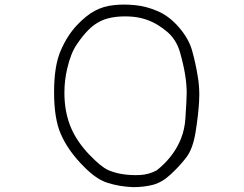

<svg xmlns="http://www.w3.org/2000/svg" viewBox="-20 -791 1040 818"><path d="M577.1 -45.4Q566.9 -44.9 558.1 -44.9Q489.3 -44.9 439.9 -66.9Q409.2 -81.1 359.6 -133.1Q310.1 -185.1 284.7 -241.7Q254.4 -309.6 254.4 -396Q254.4 -449.2 266.6 -500Q281.7 -564.9 307.6 -602.5Q332.5 -639.2 356.4 -663.1Q392.1 -699.2 437 -711.9Q470.2 -721.2 512.7 -721.2Q528.8 -721.2 545.9 -719.7Q606 -713.9 655.3 -682.6Q673.3 -671.4 691.9 -655.8Q731.4 -622.6 747.1 -567.4Q775.4 -468.8 775.4 -395Q775.4 -371.6 770 -288.1Q767.1 -240.2 751 -200.2Q727.5 -141.6 681.2 -95.2Q665.5 -79.1 647 -64.9Q613.8 -47.4 577.1 -45.4ZM829.1 -387.2Q829.1 -427.7 822.3 -466.8Q813.5 -521.5 798.8 -574.2Q785.2 -624.5 743.7 -673.1Q702.1 -721.7 652.6 -743.2Q603 -764.6 555.7 -769Q531.7 -771.5 508.8 -771.5Q485.8 -771.5 463.9 -769Q420.9 -764.6 384.3 -745.1Q347.2 -725.6 306.6 -682.4Q266.1 -639.2 238.3 -574.5Q210.4 -509.8 210.4 -398.4Q210.4 -287.1 238.3 -221.7Q269.5 -148.4 338.9 -79.6Q390.6 -27.3 436.5 -12.7Q489.3 4.4 547.9 6.3Q593.3 6.3 631.8 -3.7Q670.4 -13.7 707 -47.9Q745.1 -83 773.4 -119.9Q801.8 -156.7 813.2 -228Q824.7 -299.3 828.1 -356.9Q829.1 -372.1 829.1 -387.2Z"/></svg>

Font: NaikaiFont
Style: ExtraLight
Weight: 200
Version: Version 1.89